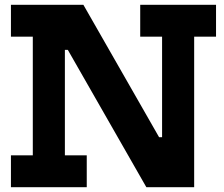

<svg xmlns="http://www.w3.org/2000/svg" viewBox="-20 -779 932 799"><path d="M589 0 155 -759H327L761 0ZM25.5 -626.5V-759H326.5L299.5 -571.5H250V-132.5H341V0H25.5V-132.5H116.5V-626.5ZM563.5 -626.5V-759H879V-626.5H788V0H645L594.5 -208H654.5V-626.5Z"/></svg>

Font: Hepta Slab
Style: Bold
Weight: 700
Designer: Michael LaGattuta
Foundry: Michael LaGattuta
Version: Version 1.100